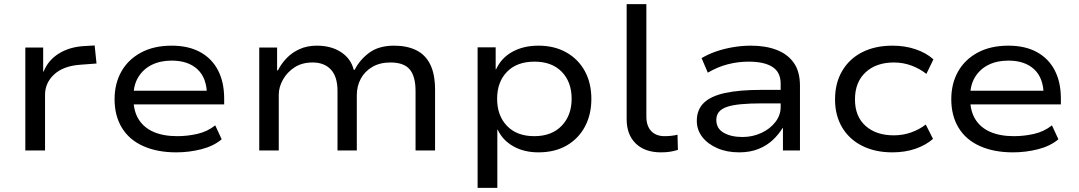

<svg xmlns="http://www.w3.org/2000/svg" viewBox="-20 -725 5196 925"><path d="M102 0V-496H188V-380H190Q212 -435 263.5 -467Q315 -499 385 -503L436 -506L445 -419L365 -413Q285 -407 241 -366.5Q197 -326 197 -268V0Z M829 9Q738 9 670.5 -21Q603 -51 567.5 -109Q532 -167 532 -247Q532 -322 564.5 -380Q597 -438 659 -471.5Q721 -505 807 -505Q888 -505 944.5 -474Q1001 -443 1030.5 -386Q1060 -329 1060 -250V-222H601V-288H1000L977 -266Q977 -348 932 -390.5Q887 -433 807 -433Q753 -433 712 -413Q671 -393 647 -354.5Q623 -316 623 -261V-250Q623 -190 648 -150Q673 -110 720 -89.5Q767 -69 834 -69Q883 -69 931 -80Q979 -91 1017 -121L1048 -54Q1009 -21 950 -6Q891 9 829 9Z M1229 0V-496H1315V-386H1319Q1335 -418 1361 -445Q1387 -472 1423.5 -488.5Q1460 -505 1506 -505Q1576 -505 1623.5 -473.5Q1671 -442 1684 -389H1689Q1713 -437 1759 -471Q1805 -505 1879 -505Q1940 -505 1984.5 -483.5Q2029 -462 2052.5 -415Q2076 -368 2076 -292V0H1982V-286Q1982 -357 1954 -390.5Q1926 -424 1861 -424Q1810 -424 1773.5 -402.5Q1737 -381 1718 -345.5Q1699 -310 1699 -266V0H1606V-286Q1606 -356 1574 -390Q1542 -424 1486 -424Q1435 -424 1399 -400.5Q1363 -377 1343 -341Q1323 -305 1323 -269V0Z M2281 180V-497H2368V-391H2370Q2395 -446 2448.5 -475.5Q2502 -505 2574 -505Q2651 -505 2708.5 -472.5Q2766 -440 2797.5 -382.5Q2829 -325 2829 -248Q2829 -173 2798 -115Q2767 -57 2710 -24Q2653 9 2574 9Q2504 9 2452.5 -20.5Q2401 -50 2378 -100H2376V180ZM2554 -69Q2638 -69 2686 -119Q2734 -169 2734 -249Q2734 -330 2686.5 -379Q2639 -428 2555 -428Q2470 -428 2422.5 -379Q2375 -330 2375 -249Q2375 -168 2422.5 -118.5Q2470 -69 2554 -69Z M3164 9Q3087 9 3043 -33.5Q2999 -76 2999 -151V-705H3094V-162Q3094 -133 3104.5 -112Q3115 -91 3134.5 -80Q3154 -69 3181 -69Q3196 -69 3212 -70.5Q3228 -72 3244 -76L3246 -3Q3227 3 3208 6Q3189 9 3164 9Z M3541 9Q3482 9 3436 -11Q3390 -31 3363.5 -65Q3337 -99 3337 -143Q3337 -196 3370.5 -229Q3404 -262 3473 -277Q3542 -292 3648 -292H3757V-227H3653Q3593 -227 3550.5 -223Q3508 -219 3482 -210Q3456 -201 3443.5 -185.5Q3431 -170 3431 -147Q3431 -106 3466.5 -85.5Q3502 -65 3557 -65Q3606 -65 3648 -84.5Q3690 -104 3715.5 -137Q3741 -170 3741 -209V-322Q3741 -377 3701.5 -402.5Q3662 -428 3587 -428Q3536 -428 3487 -415.5Q3438 -403 3390 -375L3360 -445Q3394 -465 3432.5 -478Q3471 -491 3513.5 -498Q3556 -505 3598 -505Q3669 -505 3722 -484.5Q3775 -464 3804.5 -422Q3834 -380 3834 -312V0H3752V-108H3750Q3732 -78 3703.5 -51Q3675 -24 3634.5 -7.5Q3594 9 3541 9Z M4279 9Q4196 9 4133.5 -22.5Q4071 -54 4037 -111.5Q4003 -169 4003 -246Q4003 -325 4037.5 -383.5Q4072 -442 4134 -473.5Q4196 -505 4280 -505Q4340 -505 4391.5 -487.5Q4443 -470 4477 -439L4443 -369Q4410 -395 4370 -409.5Q4330 -424 4287 -424Q4201 -424 4150 -376.5Q4099 -329 4099 -246Q4099 -164 4150 -118.5Q4201 -73 4286 -73Q4330 -73 4369.5 -87Q4409 -101 4440 -125L4475 -56Q4441 -26 4391 -8.5Q4341 9 4279 9Z M4860 9Q4769 9 4701.5 -21Q4634 -51 4598.5 -109Q4563 -167 4563 -247Q4563 -322 4595.5 -380Q4628 -438 4690 -471.5Q4752 -505 4838 -505Q4919 -505 4975.5 -474Q5032 -443 5061.5 -386Q5091 -329 5091 -250V-222H4632V-288H5031L5008 -266Q5008 -348 4963 -390.5Q4918 -433 4838 -433Q4784 -433 4743 -413Q4702 -393 4678 -354.5Q4654 -316 4654 -261V-250Q4654 -190 4679 -150Q4704 -110 4751 -89.5Q4798 -69 4865 -69Q4914 -69 4962 -80Q5010 -91 5048 -121L5079 -54Q5040 -21 4981 -6Q4922 9 4860 9Z"/></svg>

Font: Nunito Sans 7pt SemiExpanded
Style: Regular
Weight: 400
Width: 6
Designer: Vernon Adams
Foundry: Vernon Adams
Version: Version 3.101;gftools[0.9.27]